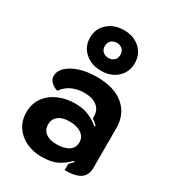

<svg xmlns="http://www.w3.org/2000/svg" viewBox="-193 -907 929 1026"><g transform="rotate(30 272.0 -394.5)"><path d="M35 -158Q35 -211 63 -249.5Q91 -288 137.5 -308Q184 -328 239 -328Q285 -328 320.5 -314Q356 -300 387 -273L392 -279Q371 -298 359 -306V-319Q359 -357 331.5 -379.5Q304 -402 254 -402Q210 -402 176 -386Q142 -370 121 -339Q97 -345 80.5 -361.5Q64 -378 64 -398Q64 -429 91 -454.5Q118 -480 164.5 -494.5Q211 -509 267 -509Q376 -509 435 -459Q494 -409 494 -323V-80Q494 -33 463.5 -12Q433 9 367 9V-30Q382 -44 391 -55L386 -60Q353 -26 317 -8.5Q281 9 221 9Q172 9 129.5 -10.5Q87 -30 61 -67.5Q35 -105 35 -158ZM361 -159Q361 -192 333.5 -211Q306 -230 259 -230Q217 -230 192.5 -211Q168 -192 168 -159Q168 -125 192.5 -107Q217 -89 259 -89Q307 -89 334 -107Q361 -125 361 -159ZM130 -673Q130 -728 169.5 -763Q209 -798 269 -798Q329 -798 367.5 -763Q406 -728 406 -673Q406 -618 367.5 -583Q329 -548 269 -548Q209 -548 169.5 -583Q130 -618 130 -673ZM317 -673Q317 -695 303.5 -707.5Q290 -720 269 -720Q248 -720 234.5 -707.5Q221 -695 221 -673Q221 -652 234.5 -639.5Q248 -627 269 -627Q290 -627 303.5 -639.5Q317 -652 317 -673Z"/></g></svg>

Font: K2D ExtraBold
Style: Regular
Weight: 800
Designer: Katatrad Aksorn Co.,Ltd.
Foundry: Cadson Demak Co.,Ltd.
Version: Version 1.000; ttfautohint (v1.6)